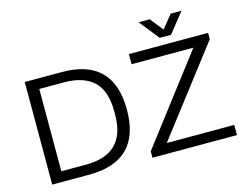

<svg xmlns="http://www.w3.org/2000/svg" viewBox="-114 -1054 1590 1240"><g transform="rotate(-15 681.5 -434.0)"><path d="M900.9 -868.2H975.1L1044.9 -780.8L1115.2 -868.2H1188L1082 -735.8H1006.8ZM90.8 0V-686H337.9Q682.1 -686 682.1 -342.8Q682.1 0 337.9 0ZM761.2 0V-43L1200.2 -618.2H787.1V-686H1316.9V-644L875 -67.9H1326.2V0ZM169.9 -67.9H335Q600.1 -67.9 600.1 -331.1V-352.1Q600.1 -492.7 532 -555.4Q463.9 -618.2 335 -618.2H169.9Z"/></g></svg>

Font: Archivo Light
Style: Regular
Weight: 300
Designer: Hector Gatti
Foundry: Omnibus-Type
Version: Version 2.001